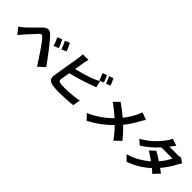

<svg xmlns="http://www.w3.org/2000/svg" viewBox="221 -2070 3386 3386"><g transform="rotate(45 1914.0 -377.0)"><path d="M787.6 -663Q832.7 -572.1 852.3 -509.9L760.3 -471.9Q732.2 -565.3 698.9 -627.8ZM924.4 -714.8Q941.1 -685.4 961.3 -641.5Q981.5 -597.7 992.5 -566.1L902 -525.9Q872.2 -614 836.3 -677.9ZM79.2 -272Q120 -300.8 170.1 -344.1Q187.9 -359.4 216.3 -386.9Q244.7 -414.4 267.9 -437.9Q291.2 -461.3 330.6 -501.1Q370 -540.8 388.8 -560Q417.6 -588.1 441.6 -601.6Q465.6 -615.1 488.6 -615.1Q530.5 -615.1 578.1 -568.9Q636.4 -510.7 741.1 -375Q752.8 -359.7 784.4 -317.8Q816.1 -275.9 837.2 -247.9Q858.3 -219.8 886 -182Q913.7 -144.2 933.2 -116.8L812.9 -6Q729.8 -138.5 649.5 -256Q612.2 -312.1 569.6 -368.1Q527 -424 504.6 -445Q483.7 -465.9 469.1 -465.9Q451.3 -465.9 426.8 -440Q402.3 -414.4 336.5 -341.4Q270.6 -268.5 248.6 -245Q218 -211.3 172.9 -155.9Z M1220.9 -633.9Q1224.1 -652 1226.9 -682.4Q1229.8 -712.7 1229.4 -733H1370.4Q1355.5 -684.3 1346.9 -633.9L1317.1 -453.1Q1632.1 -528.1 1778.1 -611.2L1808.9 -489Q1544.4 -388.1 1296.2 -328.1L1267 -150.9Q1262.1 -121.8 1274 -109.6Q1285.9 -97.3 1318.9 -90.9Q1362.9 -84.9 1429 -84.9Q1508.2 -84.9 1608.5 -94.5Q1708.8 -104 1767.8 -119L1744.3 21Q1678.6 30.2 1581.7 35.5Q1484.7 40.8 1400.2 40.8Q1315 40.8 1241.8 29.8Q1115.1 6.7 1134.6 -112.9ZM1708.8 -742.9 1790.1 -774.1Q1823.5 -705.3 1844.5 -643.1L1762.1 -611.2Q1730.5 -702.8 1708.8 -742.9ZM1884.2 -654.8Q1855.1 -741.1 1829.2 -786.9L1909.1 -817.1Q1923.3 -792.6 1939.6 -754.1Q1956 -715.6 1965.6 -687.1Z M2698.5 -752.8 2836.3 -702.1Q2811.4 -670.1 2783 -616.8Q2703.1 -469.5 2611.2 -356.9Q2718 -255.3 2803.3 -146L2686.8 -35.9Q2611.9 -145.2 2509.9 -247.2Q2326.3 -61.8 2105.8 49L2012.1 -50.1Q2134.9 -104.8 2234.7 -174.2Q2334.5 -243.6 2421.9 -332Q2290.5 -449.2 2195.7 -512.1L2294 -611.2Q2408.4 -531.6 2517.8 -438.9Q2639.2 -589.8 2698.5 -752.8Z M3740.8 -670.1 3827.8 -610.1Q3807.2 -581.7 3785.5 -541.9Q3716.3 -404.8 3610.1 -279.8Q3661.6 -243.6 3692.1 -219.1L3586.6 -106.9Q3560.4 -133.5 3508.9 -175.1Q3337 -16 3116.5 62.9L3021.3 -33Q3144.5 -68.9 3239.5 -123.6Q3334.5 -178.3 3414.1 -247.9Q3336.6 -304 3252.8 -356.9L3348.7 -447.1Q3406.6 -416.2 3512.4 -346.9Q3556.1 -397.7 3592 -452.8Q3627.8 -507.8 3645.2 -551.1H3371.1Q3306.8 -480.8 3231 -416.2Q3155.2 -351.6 3078.1 -304L2987.2 -383.2Q3199.2 -501.8 3344.8 -701Q3359.7 -719.1 3377.3 -748.2Q3394.9 -777.3 3404.5 -801.1L3536.2 -758.2Q3504.3 -720.9 3461.3 -660.9L3460.2 -660.2H3656.2Q3709.9 -660.2 3740.8 -670.1Z"/></g></svg>

Font: Karasuma Gothic
Style: Bold Italic
Weight: 700
Italic angle: 9.39998°
Designer: Rasmus Andersson / Ryoko Nishizuka
Foundry: Genbu
Version: Version 1.00